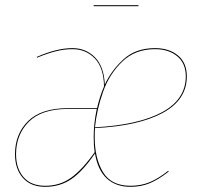

<svg xmlns="http://www.w3.org/2000/svg" viewBox="-20 -713 777 742"><path d="M385 -386Q411 -442 458 -484.5Q505 -527 579 -527Q634 -527 668 -498.5Q702 -470 702 -418Q702 -327 608.5 -276.5Q515 -226 347 -218Q346 -206 346 -182Q346 -101 378 -48Q410 5 484 5Q525 5 558.5 -9Q592 -23 630 -53L632 -50Q594 -20 560 -5.5Q526 9 484 9Q428 9 393 -23Q358 -55 347 -120Q300 -51 256 -21Q212 9 155 9Q99 9 68.5 -25.5Q38 -60 38 -117Q38 -195 88.5 -245Q139 -295 243 -295H355Q366 -342 382 -379Q381 -451 346.5 -487Q312 -523 260 -523Q229 -523 196.5 -515Q164 -507 123 -490L122 -493Q199 -527 260 -527Q312 -527 347 -491.5Q382 -456 385 -386ZM347 -221Q515 -230 606.5 -279.5Q698 -329 698 -418Q698 -468 665 -495.5Q632 -523 579 -523Q502 -523 452 -474.5Q402 -426 378 -357.5Q354 -289 347 -221ZM243 -292Q141 -292 91.5 -242.5Q42 -193 42 -117Q42 -62 71 -28.5Q100 5 155 5Q211 5 254.5 -26Q298 -57 346 -125Q342 -150 342 -184Q342 -235 354 -292ZM342 -689V-693H515V-689Z"/></svg>

Font: Fira Sans Condensed Four
Style: Italic
Weight: 100
Width: 3
Italic angle: -8°
Designer: bBox Type GmbH & Carrois Corporate GbR & Edenspiekermann AG
Foundry: bBox Type GmbH & Carrois Corporate GbR & Edenspiekermann AG
Version: Version 4.301